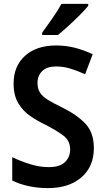

<svg xmlns="http://www.w3.org/2000/svg" viewBox="-20 -958 542 988"><path d="M463 -196Q463 -101 399 -45.5Q335 10 226 10Q176 10 128.5 0Q81 -10 43 -29V-149Q85 -129 134 -113.5Q183 -98 231 -98Q288 -98 314.5 -124Q341 -150 341 -189Q341 -233 307 -259.5Q273 -286 210 -318Q172 -336 135 -361.5Q98 -387 74 -427Q50 -467 50 -528Q50 -618 109 -671Q168 -724 269 -724Q318 -724 364 -712.5Q410 -701 457 -679L418 -576Q376 -595 340.5 -605.5Q305 -616 268 -616Q222 -616 197.5 -592.5Q173 -569 173 -531Q173 -502 185.5 -482Q198 -462 226 -444.5Q254 -427 298 -406Q377 -367 420 -321Q463 -275 463 -196ZM434 -928Q419 -909 391 -881Q363 -853 332.5 -825Q302 -797 278 -778H197V-790Q221 -823 249.5 -863.5Q278 -904 296 -938H434Z"/></svg>

Font: Noto Sans Sinhala UI SemiCondensed SemiBold
Style: Regular
Weight: 600
Width: 4
Designer: Jelle Bosma - Monotype Design Team
Foundry: Monotype Imaging Inc.
Version: Version 2.006; ttfautohint (v1.8.4.7-5d5b)